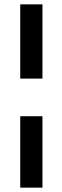

<svg xmlns="http://www.w3.org/2000/svg" viewBox="-20 -790 287 882"><path d="M73 -429H175V-770H73ZM73 72H175V-256H73Z"/></svg>

Font: Exo
Style: Demi Bold
Weight: 600
Designer: Natanael Gama
Version: Version 1.00